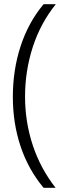

<svg xmlns="http://www.w3.org/2000/svg" viewBox="-20 -978 318 912"><path d="M41 -518Q41 -646 78 -759Q115 -872 187 -958H245Q172 -867 135.5 -754Q99 -641 99 -519Q99 -399 135.5 -288.5Q172 -178 244 -86H187Q115 -172 78 -282Q41 -392 41 -518Z"/></svg>

Font: Noto Sans Khmer UI SemiCondensed Light
Style: Regular
Weight: 300
Width: 4
Designer: Danh Hong and the Monotype Design Team
Foundry: Monotype Imaging Inc.
Version: Version 2.002; ttfautohint (v1.8.4.7-5d5b)